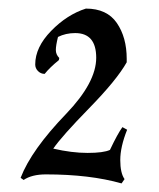

<svg xmlns="http://www.w3.org/2000/svg" viewBox="-20 -766 370 447"><path d="M155 -689Q133 -689 115 -680Q110 -660 110 -649.5Q110 -639 118 -631L117 -626Q96 -609 84 -594Q75 -594 68.5 -600.5Q62 -607 62 -616Q62 -656 99 -694Q136 -732 180 -746Q229 -746 252 -712.5Q275 -679 275 -629Q275 -625 275 -621Q252 -580 188 -514.5Q124 -449 104 -420Q147 -410 184 -410Q221 -410 236 -417Q254 -455 265 -470L276 -464Q260 -424 260 -393.5Q260 -363 270 -349L263 -339Q189 -360 87 -360Q54 -360 35 -347L28 -352Q53 -417 134 -501Q204 -574 204 -631.5Q204 -689 155 -689Z"/></svg>

Font: Almendra
Style: Italic
Weight: 400
Italic angle: -12°
Designer: Ana Sanfelippo
Foundry: Ana Sanfelippo
Version: Version 1.004